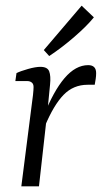

<svg xmlns="http://www.w3.org/2000/svg" viewBox="-20 -655 361 675"><path d="M55 0 92 -290Q94 -302 96 -321Q98 -340 98 -349Q98 -360 91.5 -365Q85 -370 76 -370H34L38 -398Q52 -405 78.5 -412.5Q105 -420 122 -420Q147 -420 153 -404Q159 -388 156 -358L148 -276L117 0ZM133 -246Q168 -335 207 -380.5Q246 -426 290 -426Q304 -426 311 -419Q318 -412 318 -398Q318 -388 316.5 -378Q315 -368 313 -357H288Q238 -357 203.5 -321.5Q169 -286 138 -212ZM134 -479 267 -635 310 -594Q286 -564 241.5 -525.5Q197 -487 153 -458Z"/></svg>

Font: Yrsa Light
Style: Italic
Weight: 300
Italic angle: -7.10001°
Designer: Anna Giedrys (Yrsa+Rasa design), David Brezina (Yrsa art-direction, Rasa art-direction, design)
Foundry: Rosetta Type Foundry
Version: Version 2.004